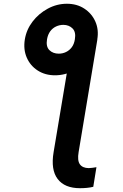

<svg xmlns="http://www.w3.org/2000/svg" viewBox="-20 -780 648 1009"><path d="M350.1 -508.8 491.7 -572.8 393.1 19.5Q385.7 63.5 399.7 83.3Q413.6 103 446.3 103.5Q455.6 103 465.8 101.8Q476.1 100.6 486.8 98.6L470.2 201.7Q454.6 205.6 436.5 207.3Q418.5 209 400.4 209Q319.8 209 283 160.6Q246.1 112.3 261.7 19.5ZM110.4 -572.3Q118.7 -624 151.1 -666.5Q183.6 -709 231.2 -734.6Q278.8 -760.3 331.5 -760.3Q384.3 -760.3 423.3 -734.6Q462.4 -709 481.2 -666.5Q500 -624 491.2 -572.3Q482.9 -521.5 450 -478.5Q417 -435.5 369.4 -409.9Q321.8 -384.3 269 -384.3Q217.3 -384.3 178.2 -409.4Q139.2 -434.6 120.6 -477.3Q102.1 -520 110.4 -572.3ZM289.1 -498Q309.1 -498 326.9 -506.6Q344.7 -515.1 357.2 -531.7Q369.6 -548.3 373.5 -573.7Q379.9 -611.3 361.6 -630.1Q343.3 -648.9 313.5 -649.4Q293 -649.4 274.7 -640.9Q256.3 -632.3 243.9 -615.5Q231.4 -598.6 227.1 -573.2Q220.7 -535.2 239.5 -516.6Q258.3 -498 289.1 -498Z"/></svg>

Font: Inter 16pt SemiBold
Style: Italic
Weight: 600
Italic angle: -9.3988°
Version: Version 4.001;git-66647c0bb